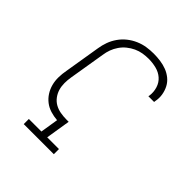

<svg xmlns="http://www.w3.org/2000/svg" viewBox="-203 -875 1006 1006"><g transform="rotate(45 300.0 -371.5)"><path d="M136 0V-38H229L245 -138Q219 -140 194.5 -147.5Q170 -155 150.5 -170Q131 -185 117.5 -206Q104 -227 97.5 -251.5Q91 -276 91.5 -302.5Q92 -329 97 -355L130 -556Q134 -582 143 -607Q152 -632 168 -655Q184 -678 206 -695.5Q228 -713 253.5 -724Q279 -735 305 -739Q331 -743 357 -743Q382 -743 407 -739.5Q432 -736 454 -727.5Q476 -719 494.5 -704Q513 -689 524 -668Q535 -647 539 -622.5Q543 -598 538 -573Q538 -571 537.5 -569Q537 -567 537 -565H495Q495 -567 495 -568.5Q495 -570 496 -571Q500 -600 491.5 -627.5Q483 -655 462.5 -673Q442 -691 414 -698Q386 -705 357 -705Q336 -705 314.5 -701.5Q293 -698 272.5 -688.5Q252 -679 234 -664.5Q216 -650 203 -631Q190 -612 182.5 -591.5Q175 -571 172 -549L139 -349Q135 -326 135 -303Q135 -280 141 -259.5Q147 -239 160 -221.5Q173 -204 191.5 -193.5Q210 -183 232.5 -179Q255 -175 278 -175Q282 -175 286 -175Q290 -175 294 -175L272 -38H359V0Z"/></g></svg>

Font: Iosevka Curly Slab XLtExObl
Style: Regular
Weight: 200
Width: 7
Italic angle: -9°
Monospace: yes
Designer: Belleve Invis
Foundry: Belleve Invis
Version: Version 11.0.0; ttfautohint (v1.8.3)